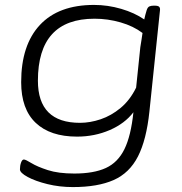

<svg xmlns="http://www.w3.org/2000/svg" viewBox="-20 -548 740 780"><path d="M276 212Q222 212 173 200Q124 188 92.5 171Q61 154 61 140Q61 125 65.5 112.5Q70 100 77 100Q84 100 107.5 114.5Q131 129 174 143Q217 157 282 157Q361 157 410 134.5Q459 112 485.5 58Q512 4 522 -92Q487 -46 425.5 -19.5Q364 7 293 7Q184 7 125 -49Q66 -105 66 -214Q66 -365 142 -446.5Q218 -528 362 -528Q418 -528 472.5 -512Q527 -496 566 -469Q568 -478 570.5 -488Q573 -498 576 -507Q580 -519 587 -522Q594 -525 604 -525H608Q622 -525 626.5 -520.5Q631 -516 630 -507L587 -95Q575 20 540.5 87.5Q506 155 441.5 183.5Q377 212 276 212ZM305 -49Q346 -49 389 -63.5Q432 -78 470 -109.5Q508 -141 533 -192L550 -356Q552 -369 554.5 -384Q557 -399 559 -414Q522 -442 470 -457Q418 -472 364 -472Q134 -472 134 -220Q134 -49 305 -49Z"/></svg>

Font: Asap Expanded Expanded Light
Style: Italic
Weight: 300
Width: 7
Italic angle: -6°
Designer: Pablo Cosgaya
Foundry: Omnibus-Type
Version: Version 3.001; ttfautohint (v1.8.4.7-5d5b)